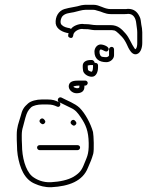

<svg xmlns="http://www.w3.org/2000/svg" viewBox="-20 -799 664 803"><path d="M547 -593C546 -594 544 -595 543 -596C529 -616 521 -641 505 -659C489 -677 474 -694 442 -694H383C366 -694 357 -698 340 -698C335 -698 330 -698 325 -699C307 -699 285 -690 277 -678C275 -679 273 -680 272 -681C260 -683 247 -686 239 -694C228 -702 235 -725 242 -732C254 -744 269 -744 289 -748C304 -751 322 -758 338 -758H370C375 -758 380 -757 385 -755C405 -751 419 -740 443 -740H501C505 -740 510 -740 516 -741C539 -741 548 -722 550 -700C551 -689 554 -676 554 -664V-619C554 -610 553 -599 547 -593ZM371 -779H338C333 -779 327 -778 320 -777C299 -770 271 -768 249 -761C226 -754 210 -730 213 -700C217 -676 243 -664 267 -660C264 -651 263 -644 273 -641C283 -638 286 -645 287 -655C290 -667 308 -678 323 -678C328 -677 334 -677 340 -677C345 -677 349 -677 353 -676L365 -674C370 -673 376 -673 383 -673H442C447 -673 451 -673 455 -672C463 -672 470 -664 476 -659L490 -645C497 -638 506 -623 510 -614L517 -599C523 -588 531 -574 544 -572C566 -570 575 -597 575 -619V-664C575 -675 573 -687 571 -696C569 -709 569 -721 563 -731C554 -749 541 -762 515 -762C510 -761 505 -761 501 -761H443C415 -761 397 -779 371 -779ZM375 -583C375 -553 394 -539 425 -539C441 -539 457 -552 457 -568V-592C457 -598 453 -603 447 -603C441 -603 436 -598 436 -592V-568C436 -563 428 -560 425 -560C420 -560 416 -560 411 -561C400 -561 396 -572 396 -583C396 -585 397 -592 401 -592C412 -592 425 -575 433 -589C441 -603 413 -613 401 -613C386 -613 375 -598 375 -583ZM365 -548H359C342 -548 326 -541 326 -524C326 -517 326 -512 327 -507C327 -491 347 -478 364 -478C382 -478 390 -498 390 -517V-526C390 -532 385 -536 379 -536H376C376 -541 370 -548 365 -548ZM364 -499C360 -499 348 -503 348 -508C347 -513 347 -518 347 -524V-525C352 -526 356 -527 359 -527H369V-517C369 -512 368 -503 364 -499ZM301 -430C299 -430 285 -434 288 -437V-438C295 -440 303 -441 310 -441H312V-436C312 -430 306 -430 301 -430ZM347 -452C347 -457 342 -462 337 -462H310C290 -462 272 -460 268 -443C264 -425 282 -409 300 -409C320 -409 333 -417 333 -436V-441H337C342 -441 347 -447 347 -452ZM146 -171H304C310 -171 315 -176 315 -182C315 -188 310 -192 304 -192H146C140 -192 135 -188 135 -182C135 -176 140 -171 146 -171ZM278 -280C283 -275 289 -270 296 -277C303 -284 298 -290 293 -295C284 -304 269 -289 278 -280ZM148 -286C153 -281 159 -276 166 -283C173 -290 168 -296 163 -301C154 -310 139 -295 148 -286ZM226 -372C211 -379 201 -383 179 -383H155C133 -383 109 -377 97 -366C80 -351 73 -341 66 -312C58 -284 50 -268 50 -235C50 -221 50 -207 51 -192C51 -177 52 -164 54 -150C63 -96 82 -48 127 -30C145 -22 168 -15 195 -16C268 -20 326 -41 348 -98C359 -123 363 -132 370 -156C374 -172 372 -231 369 -247C359 -283 336 -325 313 -348C293 -367 261 -378 237 -391C225 -396 216 -380 226 -372ZM229 -371C244 -364 259 -356 276 -348C296 -339 305 -327 318 -308C339 -277 350 -251 351 -201C352 -151 343 -142 329 -106C319 -82 307 -72 288 -60C264 -46 230 -39 194 -37C160 -35 133 -47 114 -62C86 -87 72 -142 72 -193C71 -207 71 -221 71 -234C71 -247 73 -259 76 -268C79 -279 82 -291 86 -306C93 -330 97 -337 110 -350C119 -358 139 -362 155 -362H179C197 -362 206 -359 219 -353C230 -348 237 -363 229 -371Z"/></svg>

Font: Be Happy
Style: Regular
Weight: 500
Designer: Mew Too
Foundry: Cannot Into Space Fonts
Version: Version 0.9977